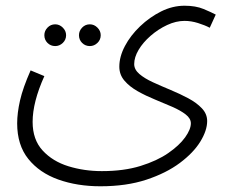

<svg xmlns="http://www.w3.org/2000/svg" viewBox="-20 -420 810 671"><path d="M40 11Q40 -25 50 -69Q60 -113 87 -174L135 -154Q94 -63 94 6Q94 68 129 106Q164 144 219 161Q274 178 336 178Q413 178 471 160Q529 142 568 115Q607 88 627 60Q647 32 647 11Q647 -6 629 -20Q611 -34 582.5 -46.5Q554 -59 522 -72Q490 -85 461.5 -101Q433 -117 415 -138Q397 -159 397 -187Q397 -222 416.5 -259Q436 -296 469.5 -328Q503 -360 543 -380Q583 -400 625 -400Q664 -400 691.5 -388.5Q719 -377 734 -369L713 -323Q696 -332 672 -339.5Q648 -347 625 -347Q595 -347 564 -332.5Q533 -318 506.5 -295Q480 -272 464.5 -246Q449 -220 449 -196Q449 -177 467 -161.5Q485 -146 514.5 -132.5Q544 -119 576.5 -105.5Q609 -92 638 -76.5Q667 -61 685.5 -41.5Q704 -22 704 3Q704 36 680 75Q656 114 608.5 149.5Q561 185 491.5 208Q422 231 331 231Q250 231 184 207.5Q118 184 79 135.5Q40 87 40 11ZM294 -259Q278 -259 267 -270Q256 -281 256 -297Q256 -312 267 -323.5Q278 -335 294 -335Q309 -335 320.5 -323.5Q332 -312 332 -297Q332 -281 320.5 -270Q309 -259 294 -259ZM173 -259Q157 -259 146 -270Q135 -281 135 -297Q135 -312 146 -323.5Q157 -335 173 -335Q188 -335 199.5 -323.5Q211 -312 211 -297Q211 -281 199.5 -270Q188 -259 173 -259Z"/></svg>

Font: Noto Sans Arabic UI Lt
Style: Regular
Weight: 300
Designer: Monotype Design Team, Nadine Chahine and Nizar Qandah
Foundry: Monotype Imaging Inc.
Version: Version 2.010; ttfautohint (v1.8.4.7-5d5b)